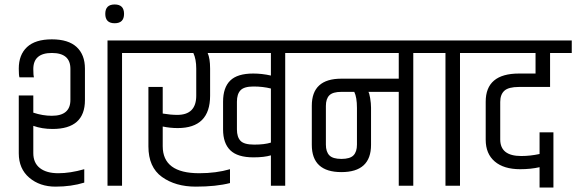

<svg xmlns="http://www.w3.org/2000/svg" viewBox="-20 -831 2578 859"><path d="M360 -524V-383Q360 -254 215 -254Q168 -254 129 -268V-146Q129 -102 158.5 -79Q188 -56 241 -56Q294 -56 357 -74V-14Q299 4 228.5 4Q158 4 111 -36Q64 -76 64 -145V-404H129V-327Q171 -313 212 -313Q295 -313 295 -384V-523Q295 -594 212 -594Q129 -594 129 -522Q129 -494 132 -485H67Q64 -494 64 -524Q64 -586 101 -620.5Q138 -655 212 -655Q286 -655 323 -620.5Q360 -586 360 -524ZM461 -650H623V-594H526V0H461Z M493 -727Q451 -727 451 -769Q451 -811 493 -811Q535 -811 535 -769Q535 -727 493 -727Z M858 -524Q858 -566 845 -594H574V-650H1353V-594H1256V0H1192V-136Q1162 -127 1114 -127Q1043 -127 1010.5 -158.5Q978 -190 978 -252V-376Q978 -439 1010 -470.5Q1042 -502 1113 -502Q1152 -502 1192 -493V-594H909Q920 -570 920 -524V-403Q920 -258 775 -258Q741 -258 708 -265V-177Q708 -56 871 -56Q947 -56 1009 -74V-12Q947 4 856 4Q765 4 704.5 -39.5Q644 -83 644 -176V-442H708V-323Q744 -317 773 -317Q858 -317 858 -403ZM1192 -435Q1156 -444 1114 -444Q1072 -444 1056 -427Q1040 -410 1040 -376V-252Q1040 -218 1056 -201Q1072 -184 1117.5 -184Q1163 -184 1192 -193Z M1507 -420Q1469 -420 1453.5 -404.5Q1438 -389 1438 -357V-184Q1438 -152 1453.5 -136Q1469 -120 1507.5 -120Q1546 -120 1561.5 -136Q1577 -152 1577 -184V-348Q1577 -396 1565 -420ZM1764 -420H1628Q1632 -416 1636 -392.5Q1640 -369 1640 -349V-183Q1640 -61 1507.5 -61Q1375 -61 1375 -183V-358Q1375 -479 1507 -479H1764V-594H1305V-650H1926V-594H1829V0H1764Z M1973 -594H1877V-650H2134V-594H2038V0H1973Z M2153 -206V-376Q2153 -502 2302 -502H2376V-594H2086V-650H2538V-594H2441V-442H2302Q2255 -442 2236.5 -425Q2218 -408 2218 -375V-207Q2218 -133 2312 -133Q2352 -133 2394 -142V-239H2456V8H2394V-83Q2355 -74 2307 -74Q2234 -74 2193.5 -108.5Q2153 -143 2153 -206Z"/></svg>

Font: Khand
Style: Regular
Weight: 400
Designer: Devanagari: Sanchit Sawaria, Jyotish Sonowal; Latin: Satya Rajpurohit
Foundry: Indian Type Foundry
Version: Version 1.101;PS 1.0;hotconv 1.0.78;makeotf.lib2.5.61930; tt